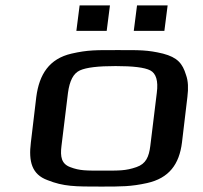

<svg xmlns="http://www.w3.org/2000/svg" viewBox="-20 -679 750 709"><path d="M672 -321C676 -353 675 -380 667 -402C654 -445 635 -467 582 -481C524 -495 494 -494 415 -494C336 -494 305 -495 244 -481C162 -462 125 -405 114 -321L94 -153C85 -82 98 -35 155 -14C215 10 257 10 353 10C429 10 464 10 523 -3C604 -21 642 -72 652 -153ZM535 -140C530 -100 519 -74 484 -62C444 -48 419 -49 360 -49C300 -49 275 -48 239 -62C207 -74 202 -100 207 -140L231 -336C237 -381 251 -408 275 -419C299 -430 343 -435 407 -435C471 -435 514 -430 535 -419C556 -408 565 -381 559 -336ZM374 -565 386 -659H274L262 -565ZM587 -565 599 -659H486L474 -565Z"/></svg>

Font: Gamestation Extended
Style: Italic
Weight: 400
Width: 7
Designer: Jonas Hecksher
Foundry: Jonas Hecksher, Playtypeª, e-types AS
Version: Version 1.003